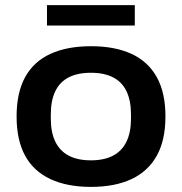

<svg xmlns="http://www.w3.org/2000/svg" viewBox="-20 -720 712 752"><path d="M336 12Q243 12 177.5 -18.5Q112 -49 78.5 -110Q45 -171 45 -264Q45 -357 78.5 -418Q112 -479 177.5 -509Q243 -539 336 -539Q430 -539 495 -509Q560 -479 594 -418Q628 -357 628 -264Q628 -171 594 -110Q560 -49 495 -18.5Q430 12 336 12ZM336 -92Q388 -92 423 -110.5Q458 -129 475.5 -165.5Q493 -202 493 -255V-272Q493 -326 475.5 -362.5Q458 -399 423 -417Q388 -435 336 -435Q284 -435 249 -417Q214 -399 196.5 -362.5Q179 -326 179 -272V-255Q179 -202 196.5 -165.5Q214 -129 249 -110.5Q284 -92 336 -92ZM164 -620V-700H508V-620Z"/></svg>

Font: Archivo SemiExpanded SemiBold
Style: Regular
Weight: 600
Width: 6
Designer: Hector Gatti
Foundry: Omnibus-Type
Version: Version 2.001